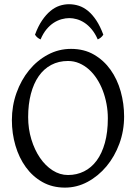

<svg xmlns="http://www.w3.org/2000/svg" viewBox="-20 -857 640 892"><path d="M481 -307.1Q481 -340.8 474.9 -373.8Q468.8 -406.7 457.5 -436.3Q446.3 -465.8 429.9 -491Q413.6 -516.1 393.1 -534.4Q372.6 -552.7 348.1 -563.2Q323.7 -573.7 295.9 -573.7Q252.4 -573.7 218 -555.4Q183.6 -537.1 159.9 -503.2Q136.2 -469.2 123.5 -420.9Q110.8 -372.6 110.8 -313Q110.8 -258.3 125.7 -209.5Q140.6 -160.6 165.8 -123.8Q190.9 -86.9 224.6 -65.4Q258.3 -43.9 295.9 -43.9Q336.4 -43.9 370.4 -60.8Q404.3 -77.6 429 -110.8Q453.6 -144 467.3 -193.4Q481 -242.7 481 -307.1ZM556.6 -315.9Q556.6 -249.5 534.7 -189.7Q512.7 -129.9 474.9 -84.5Q437 -39.1 387.2 -12.2Q337.4 14.6 281.7 14.6Q223.1 14.6 177.2 -11.2Q131.3 -37.1 99.9 -80.6Q68.4 -124 51.8 -180.7Q35.2 -237.3 35.2 -298.8Q35.2 -365.2 56.6 -425.3Q78.1 -485.4 115.2 -530.8Q152.3 -576.2 202.4 -603Q252.4 -629.9 310.1 -629.9Q370.6 -629.9 416.5 -603.3Q462.4 -576.7 493.7 -532.7Q524.9 -488.8 540.8 -432.1Q556.6 -375.5 556.6 -315.9ZM142.6 -695.8Q157.2 -735.4 175.5 -762.2Q193.8 -789.1 214.1 -805.9Q234.4 -822.8 256.3 -830.1Q278.3 -837.4 300.3 -837.4Q324.2 -837.4 346.7 -830.1Q369.1 -822.8 389.4 -805.9Q409.7 -789.1 427.5 -762.2Q445.3 -735.4 460 -695.8Q454.1 -687 448.2 -682.4Q442.4 -677.7 434.1 -673.8Q421.9 -701.7 406 -720.7Q390.1 -739.7 372.6 -751.2Q355 -762.7 336.7 -767.8Q318.4 -772.9 302.2 -772.9Q285.2 -772.9 266.4 -767.8Q247.6 -762.7 229.7 -751.2Q211.9 -739.7 196 -720.7Q180.2 -701.7 168.5 -673.8Q160.2 -677.7 154.3 -682.4Q148.4 -687 142.6 -695.8Z"/></svg>

Font: Gentium Plus Afr
Style: Regular
Weight: 400
Designer: J. Victor Gaultney, Annie Olsen, Iska Routamaa, Becca Hirsbrunner
Foundry: SIL International
Version: Version 5.000